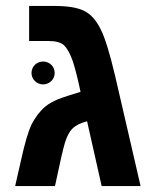

<svg xmlns="http://www.w3.org/2000/svg" viewBox="-20 -626 519 646"><path d="M31 0H165C182 -81 193 -128 198 -144C212 -190 229 -206 273 -218L322 0H453L367 -372C349 -448 333 -500 318 -529C303 -559 285 -579 262 -590C239 -601 206 -606 162 -606H78V-488H144C168 -488 186 -483 196 -473C207 -462 216 -445 225 -420C233 -395 242 -360 251 -317C183 -296 160 -289 133 -268C114 -252 99 -232 86 -207C74 -181 63 -142 51 -88ZM86 -380C86 -359 104 -342 125 -342C146 -342 164 -359 164 -380C164 -403 146 -419 125 -419C104 -419 86 -403 86 -380Z"/></svg>

Font: Noto Sans Hebrew Droid
Style: Bold
Weight: 700
Designer: Monotype Design Team
Foundry: Monotype Imaging Inc.
Version: Version 1.100